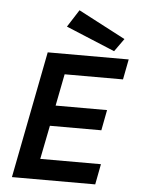

<svg xmlns="http://www.w3.org/2000/svg" viewBox="-53 -786 624 829"><g transform="rotate(5 259.0 -371.5)"><path d="M30 0ZM391 0 408 -89H145L174 -235H397L414 -324H191L218 -462H471L488 -550H137L30 0ZM210 -668 258 -743 462 -636 422 -580Z"/></g></svg>

Font: Cambay Devanagari
Style: Bold Italic
Weight: 700
Designer: Pooja Saxena
Foundry: Pooja Saxena
Version: Version 1.005;PS 001.005;hotconv 1.0.70;makeotf.lib2.5.58329